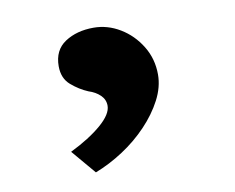

<svg xmlns="http://www.w3.org/2000/svg" viewBox="-53 -226 631 516"><g transform="rotate(-10 263.0 32.0)"><path d="M170 224 114 158Q167 132 199.5 104Q232 76 232 53Q232 36 219.5 24Q207 12 188 6Q164 -4 142.5 -22.5Q121 -41 121 -74Q121 -118 153 -139Q185 -160 231 -160Q269 -160 303 -139.5Q337 -119 358.5 -84Q380 -49 380 -6Q380 28 362 62.5Q344 97 314 128.5Q284 160 246.5 184.5Q209 209 170 224Z"/></g></svg>

Font: Lexend Zetta
Style: Bold
Weight: 700
Designer: Bonnie Shaver-Troup, Thomas Jockin
Foundry: Lexend
Version: Version 1.007